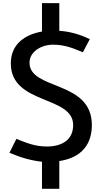

<svg xmlns="http://www.w3.org/2000/svg" viewBox="-20 -802 632 1200"><path d="M242.4 208.9V377.8H350.7V204.6C493.5 183 554.1 96.4 554.1 -20.5C554.1 -301.9 164.5 -237 164.5 -410.1C164.5 -479.4 238.1 -522.7 311.7 -522.7C389.6 -522.7 445.9 -496.7 497.9 -475.1L541.1 -557.3C506.5 -574.6 432.9 -604.9 350.7 -609.3V-782.4H242.4V-604.9C142.9 -587.6 47.6 -531.3 47.6 -405.8C47.6 -146 437.2 -206.7 437.2 -20.5C437.2 74.7 363.7 113.7 272.7 113.7C194.8 113.7 138.5 87.7 82.3 66.1L39 152.7C99.6 178.6 164.5 200.3 242.4 208.9Z"/></svg>

Font: PleaseOptimize
Style: Demi-Bold
Weight: 600
Version: Version 001.000